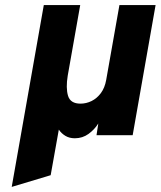

<svg xmlns="http://www.w3.org/2000/svg" viewBox="-20 -531 631 754"><path d="M26 203 152 -511H295L246 -234Q238 -185.5 247.2 -154.8Q256.5 -124 296 -124Q318.5 -124 339.5 -134.2Q360.5 -144.5 376 -165.2Q391.5 -186 397 -217L449 -511H591L501 0H359L366 -46Q351 -22 327.5 -5Q304 12 274 12Q252.5 12 236.8 2.5Q221 -7 211 -22L179 157Z"/></svg>

Font: Overpass Black
Style: Italic
Weight: 900
Italic angle: -10°
Designer: Delve Withrington, Dave Bailey, Thomas Jockin
Foundry: Delve Fonts LLC
Version: Version 4.000